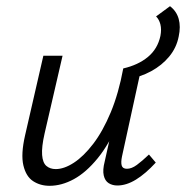

<svg xmlns="http://www.w3.org/2000/svg" viewBox="-20 -594 600 620"><path d="M140 6Q110 6 87 -9Q64 -24 55.5 -60Q47 -96 61 -157L120 -414H182L124 -163Q114 -119 116 -93.5Q118 -68 130 -58Q142 -48 160 -48Q187 -48 218.5 -68.5Q250 -89 281 -129.5Q312 -170 337.5 -231Q363 -292 378 -373H415Q394 -273 363.5 -201Q333 -129 295.5 -83Q258 -37 218.5 -15.5Q179 6 140 6ZM359 5Q343 5 331 -2.5Q319 -10 315 -27.5Q311 -45 318 -72L385 -373H436L374 -89Q370 -70 373 -59.5Q376 -49 390 -49Q405 -49 422 -61.5Q439 -74 461 -95L483 -69Q450 -33 419 -14Q388 5 359 5ZM391 -338 378 -373Q426 -384 457.5 -410Q489 -436 498 -478Q502 -499 498 -515Q494 -531 484 -541L529 -574Q550 -558 557 -533Q564 -508 557 -476Q550 -440 526.5 -411.5Q503 -383 468 -364Q433 -345 391 -338Z"/></svg>

Font: Ysabeau Office
Style: Italic
Weight: 400
Italic angle: -12°
Designer: Christian Thalmann (Catharsis Fonts)
Version: Version 2.001;gftools[0.9.30]; featfreeze: tnum,lnum,ss02